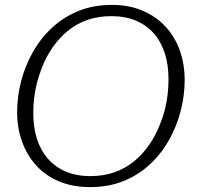

<svg xmlns="http://www.w3.org/2000/svg" viewBox="-20 -748 811 785"><path d="M348 17Q278 17 222.5 -6Q167 -29 129 -70.5Q91 -112 70.5 -168Q50 -224 50 -289Q50 -352 66 -414.5Q82 -477 113.5 -533.5Q145 -590 191.5 -633.5Q238 -677 299.5 -702.5Q361 -728 437 -728Q507 -728 562.5 -704.5Q618 -681 656.5 -639.5Q695 -598 715 -542Q735 -486 735 -421Q735 -358 719 -295.5Q703 -233 671.5 -176.5Q640 -120 593.5 -76.5Q547 -33 485.5 -8Q424 17 348 17ZM435 -682Q382 -682 337.5 -666.5Q293 -651 257.5 -622Q222 -593 195 -554Q168 -515 150 -468Q139 -439 131 -408.5Q123 -378 119.5 -347Q116 -316 116 -286Q116 -229 130.5 -182Q145 -135 174.5 -100.5Q204 -66 248 -47Q292 -28 350 -28Q403 -28 447.5 -43.5Q492 -59 527.5 -88Q563 -117 590 -156Q617 -195 635 -242Q647 -271 654.5 -301.5Q662 -332 665.5 -363Q669 -394 669 -424Q669 -481 654.5 -528Q640 -575 610.5 -609.5Q581 -644 537 -663Q493 -682 435 -682Z"/></svg>

Font: Roboto Serif ExtraLight
Style: Italic
Weight: 250
Italic angle: -10°
Designer: Greg Gazdowicz
Foundry: Commercial Type
Version: Version 1.008